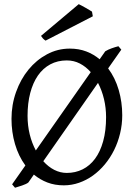

<svg xmlns="http://www.w3.org/2000/svg" viewBox="-20 -859 640 905"><path d="M480 -307.1Q480 -350.6 470.2 -391.8Q460.4 -433.1 441.9 -468.3L184.1 -99.1Q207.5 -72.8 235.8 -58.3Q264.2 -43.9 294.9 -43.9Q335.4 -43.9 369.4 -60.8Q403.3 -77.6 428 -110.8Q452.6 -144 466.3 -193.4Q480 -242.7 480 -307.1ZM109.9 -313Q109.9 -267.1 120.1 -225.6Q130.4 -184.1 148.9 -149.9L407.7 -519Q384.8 -544.9 356.4 -559.6Q328.1 -574.2 294.9 -574.2Q251.5 -574.2 217 -555.7Q182.6 -537.1 158.9 -503.2Q135.3 -469.2 122.6 -420.9Q109.9 -372.6 109.9 -313ZM489.7 -536.6Q522.9 -492.2 539.6 -434.8Q556.2 -377.4 556.2 -315.9Q556.2 -272 546.1 -230.2Q536.1 -188.5 517.8 -151.6Q499.5 -114.7 474.1 -84.2Q448.7 -53.7 418.2 -31.7Q387.7 -9.8 352.8 2.4Q317.9 14.6 280.8 14.6Q238.3 14.6 203.4 1.2Q168.5 -12.2 139.6 -36.1L113.8 1Q109.4 4.9 101.3 8.5Q93.3 12.2 84 15.4Q74.7 18.6 65.7 21.2Q56.6 23.9 50.8 25.9L37.1 9.8L99.6 -79.1Q67.4 -123 50.8 -179.7Q34.2 -236.3 34.2 -298.8Q34.2 -365.2 55.7 -425.3Q77.1 -485.4 114.3 -530.8Q151.4 -576.2 201.4 -603Q251.5 -629.9 309.1 -629.9Q351.6 -629.9 386.7 -616.5Q421.9 -603 449.7 -579.6L476.1 -617.2Q489.7 -625.5 506.3 -631.3Q522.9 -637.2 538.1 -641.1L551.8 -625ZM194.8 -667.5Q187 -672.4 182.1 -678Q177.2 -683.6 173.3 -689.9L351.1 -839.4Q356.4 -836.9 365.2 -832.3Q374 -827.6 383.3 -822.3Q392.6 -816.9 400.9 -812Q409.2 -807.1 413.6 -804.2L417.5 -782.2Z"/></svg>

Font: Akkhara
Style: Regular
Weight: 400
Designer: J. Victor Gaultney
Version: Version 1.00 June 13, 2006, initial release